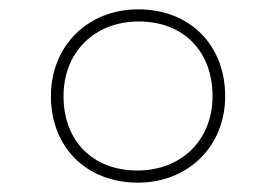

<svg xmlns="http://www.w3.org/2000/svg" viewBox="-20 -526 591 411"><path d="M275 -135C383 -135 462 -213 462 -320C462 -430 386 -506 276 -506C168 -506 89 -428 89 -320C89 -211 165 -135 275 -135ZM274 -161C178 -161 116 -225 116 -320C116 -415 183 -480 277 -480C373 -480 435 -416 435 -320C435 -226 368 -161 274 -161Z"/></svg>

Font: Noto Sans Devanagari UI Thin
Style: Regular
Weight: 100
Designer: Jelle Bosma - Monotype Design Team
Foundry: Monotype Imaging Inc.
Version: Version 2.004